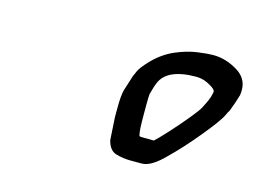

<svg xmlns="http://www.w3.org/2000/svg" viewBox="-59 -898 731 545"><g transform="rotate(15 306.0 -625.0)"><path d="M392 -450H359Q337 -450 316 -456Q295 -462 288 -491L284 -557V-582Q284 -623 289 -639Q301 -677 303 -683Q305 -688 310.5 -700Q316 -712 339 -736Q367 -764 400 -778Q433 -792 462.5 -796Q492 -800 508 -800Q547 -800 583 -777Q612 -758 612 -725Q612 -718 611 -710Q604 -686 594 -660Q590 -654 586 -645Q577 -625 532 -571Q494 -525 458 -490Q419 -450 392 -450ZM408 -522Q423 -536 446.5 -562Q470 -588 490.5 -613Q511 -638 516 -647.5Q521 -657 523.5 -662.5Q526 -668 528 -672Q533 -683 536 -698V-700Q536 -706 521 -715Q500 -728 478 -728Q392 -728 373 -681Q370 -674 367.5 -665.5Q365 -657 362 -646Q361 -636 361 -611V-586Q361 -539 364 -529Q364 -523 368.5 -522.5Q373 -522 408 -522Z"/></g></svg>

Font: Bubblez Graffiti
Style: Italic
Weight: 400
Italic angle: -22.5°
Designer: GGBotNet
Foundry: GGBotNet
Version: 1.00